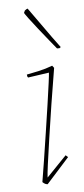

<svg xmlns="http://www.w3.org/2000/svg" viewBox="-51 -718 330 754"><g transform="rotate(-5 113.5 -341.0)"><path d="M149 -430 66 -418Q62 -422 62 -430Q79 -433 108.5 -439.5Q138 -446 164 -456L171 -447Q159 -377 148 -306Q137 -235 128 -174Q119 -113 113.5 -72Q108 -31 108 -20L186 -101L195 -93L106 6Q96 6 86 -4Q92 -39 100 -90.5Q108 -142 116.5 -198Q125 -254 132.5 -305Q140 -356 144.5 -390Q149 -424 149 -430ZM199 -522H189Q179 -534 160.5 -557Q142 -580 122 -605Q102 -630 88 -649Q74 -668 72 -672L76 -681Q82 -686 87 -688L91 -683L173 -568L204 -526Z"/></g></svg>

Font: Labrada Thin
Style: Italic
Weight: 100
Italic angle: -7°
Designer: Mercedes Jáuregui
Foundry: Omnibus-Type Team
Version: Version 1.000; ttfautohint (v1.8.4.7-5d5b)